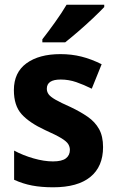

<svg xmlns="http://www.w3.org/2000/svg" viewBox="-20 -786 492 816"><path d="M418 -161Q418 -78 364 -34Q310 10 206 10Q156 10 116.5 2.5Q77 -5 40 -22V-146Q77 -126 122 -113Q167 -100 205 -100Q243 -100 260 -113Q277 -126 277 -149Q277 -162 270 -173.5Q263 -185 241 -198.5Q219 -212 172 -233Q105 -264 72 -300.5Q39 -337 39 -403Q39 -478 92.5 -517Q146 -556 237 -556Q284 -556 326 -545.5Q368 -535 412 -513L370 -409Q336 -426 304 -437Q272 -448 238 -448Q179 -448 179 -409Q179 -396 186.5 -385.5Q194 -375 215.5 -362.5Q237 -350 280 -331Q322 -311 353 -289.5Q384 -268 401 -237.5Q418 -207 418 -161ZM423 -756Q406 -738 376 -709.5Q346 -681 313.5 -653Q281 -625 257 -606H160V-619Q185 -651 214 -691.5Q243 -732 263 -766H423Z"/></svg>

Font: Noto Sans Ethiopic SemiCondensed
Style: Bold
Weight: 700
Width: 4
Designer: Monotype Design Team
Foundry: Monotype Imaging Inc.
Version: Version 2.102; ttfautohint (v1.8.4.7-5d5b)